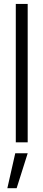

<svg xmlns="http://www.w3.org/2000/svg" viewBox="-20 -748 228 1009"><path d="M125.5 -727.5V0H63V-727.5ZM18.6 241.2 60.1 57.6H125.5L67.4 241.2Z"/></svg>

Font: Inter Display Light
Style: Regular
Weight: 300
Designer: Rasmus Andersson
Foundry: rsms
Version: Version 4.000;git-a52131595